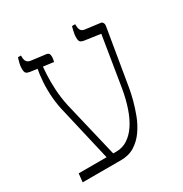

<svg xmlns="http://www.w3.org/2000/svg" viewBox="-153 -765 842 883"><g transform="rotate(-30 268.0 -323.5)"><path d="M34 0 39 -45H240Q272 -45 299 -62.5Q326 -80 347 -111.5Q368 -143 383 -187Q398 -231 407 -284L450 -549L366 -561Q353 -563 347 -568.5Q341 -574 341 -591Q341 -601 342.5 -610.5Q344 -620 346.5 -629.5Q349 -639 351 -647H368V-642Q368 -623 374 -614.5Q380 -606 393 -604L470 -594Q477 -594 480.5 -590.5Q484 -587 486 -581.5Q488 -576 486 -567L436 -268Q432 -244 423 -209.5Q414 -175 400 -138.5Q386 -102 364 -70.5Q342 -39 311 -19.5Q280 0 237 0ZM192 -24 122 -326Q112 -365 108.5 -406.5Q105 -448 107.5 -488.5Q110 -529 117 -564L143 -562Q141 -546 139 -511Q137 -476 139.5 -431.5Q142 -387 152 -341L224 -38ZM197 -545 79 -561Q65 -563 59 -568.5Q53 -574 53 -591Q53 -601 54.5 -610.5Q56 -620 59 -629.5Q62 -639 64 -647H80V-642Q80 -623 86.5 -614.5Q93 -606 106 -604L184 -594Q193 -593 197 -587.5Q201 -582 201 -571Q201 -566 200 -559.5Q199 -553 197 -545Z"/></g></svg>

Font: Noto Serif Hebrew ExtraLight
Style: Regular
Weight: 250
Version: Version 2.003